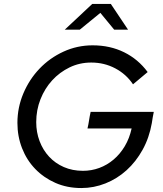

<svg xmlns="http://www.w3.org/2000/svg" viewBox="-20 -939 824 970"><path d="M68 0ZM747 -317Q734 -243 700.5 -182.5Q667 -122 619.5 -79Q572 -36 513 -12.5Q454 11 391 11Q319 11 260 -15Q201 -41 158 -85.5Q115 -130 91.5 -190Q68 -250 68 -318Q68 -396 98 -467Q128 -538 179.5 -592Q231 -646 300.5 -678Q370 -710 448 -710Q536 -710 607 -675Q678 -640 726 -575Q707 -559 689 -544Q671 -529 652 -513Q618 -564 562.5 -593.5Q507 -623 441 -623Q382 -623 331.5 -598.5Q281 -574 243.5 -533Q206 -492 184.5 -437.5Q163 -383 163 -322Q163 -271 180 -226Q197 -181 228 -147.5Q259 -114 302.5 -95Q346 -76 399 -76Q442 -76 481.5 -90.5Q521 -105 554 -133Q587 -161 610.5 -200.5Q634 -240 645 -290H422Q427 -311 430 -331.5Q433 -352 438 -374H757Q754 -360 751.5 -345.5Q749 -331 747 -317ZM557 -789 487 -874 383 -789H307L446 -919H540L627 -789Z"/></svg>

Font: Rosa Sans
Style: Italic
Weight: 400
Italic angle: -12°
Designer: Pentagram / MCKL
Foundry: Pentagram / MCKL
Version: Version 1.005;September 16, 2019;FontCreator 11.5.0.2425 64-